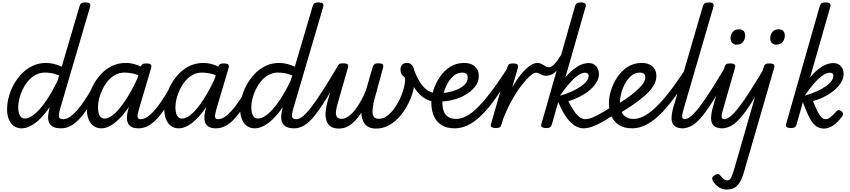

<svg xmlns="http://www.w3.org/2000/svg" viewBox="-20 -1035 6967 1574"><path d="M157 17Q121 17 94 -2Q67 -21 52.5 -56.5Q38 -92 38 -140Q38 -187 51.5 -239Q65 -291 92 -340.5Q119 -390 158 -430.5Q197 -471 247 -495Q297 -519 359 -519Q389 -519 422 -511Q455 -503 486 -488L632 -984Q638 -1003 647.5 -1009Q657 -1015 677 -1015Q707 -1015 715.5 -1006Q724 -997 718 -977L474 -147Q460 -96 463.5 -77Q467 -58 498 -58Q507 -58 511.5 -46.5Q516 -35 514.5 -20.5Q513 -6 505 5.5Q497 17 481 17Q434 17 410.5 1.5Q387 -14 379.5 -38Q372 -62 375 -90.5Q378 -119 385 -145L387 -157Q347 -98 307 -59.5Q267 -21 229.5 -2Q192 17 157 17ZM183 -63Q219 -63 262 -98Q305 -133 354 -202.5Q403 -272 451 -372L465 -416Q430 -431 401 -435.5Q372 -440 348 -440Q307 -440 272.5 -421.5Q238 -403 211.5 -372Q185 -341 166.5 -303Q148 -265 138.5 -226.5Q129 -188 129 -155Q129 -128 135 -107Q141 -86 153.5 -74.5Q166 -63 183 -63Z M480 17Q466 17 459.5 5.5Q453 -6 454.5 -20.5Q456 -35 467 -46.5Q478 -58 499 -58Q524 -58 552 -76.5Q580 -95 609.5 -128Q639 -161 670 -207Q701 -253 733 -309Q740 -322 754 -320.5Q768 -319 777 -309Q786 -299 779 -286Q739 -210 702 -153Q665 -96 629.5 -58.5Q594 -21 557.5 -2Q521 17 480 17Z M810 17Q774 17 747.5 -2Q721 -21 706.5 -56.5Q692 -92 692 -140Q692 -187 705.5 -239Q719 -291 746 -340.5Q773 -390 811.5 -430.5Q850 -471 900.5 -495Q951 -519 1012 -519Q1051 -519 1094 -505.5Q1137 -492 1173 -468L1157 -398Q1109 -424 1071 -432Q1033 -440 1001 -440Q960 -440 925.5 -421.5Q891 -403 865 -372Q839 -341 820.5 -303Q802 -265 792.5 -226.5Q783 -188 783 -155Q783 -127 789 -106Q795 -85 807.5 -74Q820 -63 837 -63Q875 -63 920.5 -104.5Q966 -146 1017 -225.5Q1068 -305 1118 -418L1154 -376Q1096 -244 1036 -157Q976 -70 919 -26.5Q862 17 810 17ZM1115 17Q1073 17 1052 1.5Q1031 -14 1024.5 -38Q1018 -62 1021.5 -90.5Q1025 -119 1033 -145L1133 -484Q1139 -503 1148.5 -509Q1158 -515 1177 -515Q1207 -515 1216 -506Q1225 -497 1219 -477L1121 -147Q1106 -96 1108 -77Q1110 -58 1133 -58Q1147 -58 1154 -46.5Q1161 -35 1159.5 -20.5Q1158 -6 1147 5.5Q1136 17 1115 17Z M1115 17Q1101 17 1094.5 5.5Q1088 -6 1089.5 -20.5Q1091 -35 1102 -46.5Q1113 -58 1134 -58Q1159 -58 1187 -76.5Q1215 -95 1244.5 -128Q1274 -161 1305 -207Q1336 -253 1368 -309Q1375 -322 1389 -320.5Q1403 -319 1412 -309Q1421 -299 1414 -286Q1374 -210 1337 -153Q1300 -96 1264.5 -58.5Q1229 -21 1192.5 -2Q1156 17 1115 17Z M1445 17Q1409 17 1382.5 -2Q1356 -21 1341.5 -56.5Q1327 -92 1327 -140Q1327 -187 1340.5 -239Q1354 -291 1381 -340.5Q1408 -390 1446.5 -430.5Q1485 -471 1535.5 -495Q1586 -519 1647 -519Q1686 -519 1729 -505.5Q1772 -492 1808 -468L1792 -398Q1744 -424 1706 -432Q1668 -440 1636 -440Q1595 -440 1560.5 -421.5Q1526 -403 1500 -372Q1474 -341 1455.5 -303Q1437 -265 1427.5 -226.5Q1418 -188 1418 -155Q1418 -127 1424 -106Q1430 -85 1442.5 -74Q1455 -63 1472 -63Q1510 -63 1555.5 -104.5Q1601 -146 1652 -225.5Q1703 -305 1753 -418L1789 -376Q1731 -244 1671 -157Q1611 -70 1554 -26.5Q1497 17 1445 17ZM1750 17Q1708 17 1687 1.5Q1666 -14 1659.5 -38Q1653 -62 1656.5 -90.5Q1660 -119 1668 -145L1768 -484Q1774 -503 1783.5 -509Q1793 -515 1812 -515Q1842 -515 1851 -506Q1860 -497 1854 -477L1756 -147Q1741 -96 1743 -77Q1745 -58 1768 -58Q1782 -58 1789 -46.5Q1796 -35 1794.5 -20.5Q1793 -6 1782 5.5Q1771 17 1750 17Z M1750 17Q1736 17 1729.5 5.5Q1723 -6 1724.5 -20.5Q1726 -35 1737 -46.5Q1748 -58 1769 -58Q1794 -58 1822 -76.5Q1850 -95 1879.5 -128Q1909 -161 1940 -207Q1971 -253 2003 -309Q2010 -322 2024 -320.5Q2038 -319 2047 -309Q2056 -299 2049 -286Q2009 -210 1972 -153Q1935 -96 1899.5 -58.5Q1864 -21 1827.5 -2Q1791 17 1750 17Z M2068 17Q2032 17 2005 -2Q1978 -21 1963.5 -56.5Q1949 -92 1949 -140Q1949 -187 1962.5 -239Q1976 -291 2003 -340.5Q2030 -390 2069 -430.5Q2108 -471 2158 -495Q2208 -519 2270 -519Q2300 -519 2333 -511Q2366 -503 2397 -488L2543 -984Q2549 -1003 2558.5 -1009Q2568 -1015 2588 -1015Q2618 -1015 2626.5 -1006Q2635 -997 2629 -977L2385 -147Q2371 -96 2374.5 -77Q2378 -58 2409 -58Q2418 -58 2422.5 -46.5Q2427 -35 2425.5 -20.5Q2424 -6 2416 5.5Q2408 17 2392 17Q2345 17 2321.5 1.5Q2298 -14 2290.5 -38Q2283 -62 2286 -90.5Q2289 -119 2296 -145L2298 -157Q2258 -98 2218 -59.5Q2178 -21 2140.5 -2Q2103 17 2068 17ZM2094 -63Q2130 -63 2173 -98Q2216 -133 2265 -202.5Q2314 -272 2362 -372L2376 -416Q2341 -431 2312 -435.5Q2283 -440 2259 -440Q2218 -440 2183.5 -421.5Q2149 -403 2122.5 -372Q2096 -341 2077.5 -303Q2059 -265 2049.5 -226.5Q2040 -188 2040 -155Q2040 -128 2046 -107Q2052 -86 2064.5 -74.5Q2077 -63 2094 -63Z M2391 17Q2377 17 2370.5 5.5Q2364 -6 2365.5 -20.5Q2367 -35 2378 -46.5Q2389 -58 2410 -58Q2433 -58 2462.5 -81.5Q2492 -105 2531.5 -156Q2571 -207 2624.5 -290.5Q2678 -374 2749 -494Q2757 -508 2771.5 -506.5Q2786 -505 2795.5 -494.5Q2805 -484 2797 -471Q2718 -328 2660 -233.5Q2602 -139 2557 -84Q2512 -29 2472.5 -6Q2433 17 2391 17Z M2758 19Q2715 19 2690 1Q2665 -17 2655.5 -48.5Q2646 -80 2649.5 -120Q2653 -160 2665 -202L2745 -485Q2750 -499 2758.5 -507.5Q2767 -516 2792 -516Q2823 -516 2830.5 -506.5Q2838 -497 2832 -479L2748 -186Q2738 -153 2734.5 -124Q2731 -95 2741 -78Q2751 -61 2781 -61Q2809 -61 2837.5 -81.5Q2866 -102 2892 -136Q2918 -170 2941 -211.5Q2964 -253 2980 -295L3035 -485Q3040 -499 3048.5 -507.5Q3057 -516 3080 -516Q3112 -516 3118.5 -506.5Q3125 -497 3120 -479L3044 -200Q3041 -183 3037 -159.5Q3033 -136 3034 -113Q3035 -90 3047 -75.5Q3059 -61 3086 -61Q3119 -61 3150 -82.5Q3181 -104 3208 -140Q3235 -176 3256 -219.5Q3277 -263 3289 -307Q3296 -335 3299 -356.5Q3302 -378 3301 -398Q3280 -413 3271.5 -428.5Q3263 -444 3263 -465Q3263 -488 3276 -503.5Q3289 -519 3317 -519Q3350 -519 3365 -490Q3380 -461 3382 -417Q3383 -398 3381.5 -378.5Q3380 -359 3376.5 -338Q3373 -317 3368 -296Q3354 -238 3325.5 -182.5Q3297 -127 3257.5 -81Q3218 -35 3169 -8Q3120 19 3064 19Q3019 19 2992.5 1Q2966 -17 2954.5 -46.5Q2943 -76 2943 -112Q2918 -73 2889.5 -43.5Q2861 -14 2828.5 2.5Q2796 19 2758 19Z M3568 -199Q3510 -199 3462.5 -228Q3415 -257 3378.5 -313.5Q3342 -370 3314 -450Q3308 -469 3320 -480Q3332 -491 3348.5 -490Q3365 -489 3372 -468Q3393 -411 3420 -366Q3447 -321 3483.5 -295.5Q3520 -270 3568 -270Q3578 -270 3583 -259.5Q3588 -249 3588 -234.5Q3588 -220 3583 -209.5Q3578 -199 3568 -199Z M3571 -274Q3604 -270 3646 -277Q3688 -284 3726 -300Q3764 -316 3789 -341Q3814 -366 3814 -400Q3814 -423 3801.5 -431.5Q3789 -440 3770 -440Q3732 -440 3701.5 -415.5Q3671 -391 3650 -353Q3629 -315 3617.5 -273Q3606 -231 3606 -198Q3606 -167 3612 -141.5Q3618 -116 3631.5 -98Q3645 -80 3667 -70Q3689 -60 3719 -60Q3733 -60 3738.5 -48.5Q3744 -37 3742 -21.5Q3740 -6 3731 5.5Q3722 17 3707 17Q3641 17 3598.5 -10.5Q3556 -38 3536 -85Q3516 -132 3516 -192Q3516 -241 3534 -297.5Q3552 -354 3586 -404.5Q3620 -455 3670 -487Q3720 -519 3785 -519Q3822 -519 3849 -506Q3876 -493 3890.5 -469Q3905 -445 3905 -411Q3905 -362 3873 -322.5Q3841 -283 3790 -254.5Q3739 -226 3679.5 -213Q3620 -200 3564 -203Z M3707 17Q3698 17 3694.5 5.5Q3691 -6 3692 -21.5Q3693 -37 3700 -48.5Q3707 -60 3718 -60Q3756 -60 3797.5 -80Q3839 -100 3888 -146.5Q3937 -193 3997.5 -271.5Q4058 -350 4134 -467Q4139 -475 4152 -470.5Q4165 -466 4174.5 -456.5Q4184 -447 4179 -438Q4103 -313 4040.5 -225.5Q3978 -138 3922 -85Q3866 -32 3813.5 -7.5Q3761 17 3707 17Z M4043 15Q4026 15 4012.5 8Q3999 1 4005 -17L4139 -484Q4145 -503 4154.5 -509Q4164 -515 4183 -515Q4213 -515 4222 -506Q4231 -497 4225 -477L4179 -318Q4207 -367 4234.5 -404.5Q4262 -442 4289 -467.5Q4316 -493 4340 -506Q4364 -519 4384 -519Q4403 -519 4410.5 -507Q4418 -495 4416.5 -479Q4415 -463 4404 -451Q4393 -439 4374 -439Q4356 -439 4325 -412Q4294 -385 4255 -334.5Q4216 -284 4177 -214.5Q4138 -145 4105 -60L4090 -11Q4087 2 4076.5 8.5Q4066 15 4043 15Z M4455 -414Q4439 -414 4425.5 -420.5Q4412 -427 4399.5 -433Q4387 -439 4375 -439Q4356 -439 4348.5 -451Q4341 -463 4342 -479Q4343 -495 4354 -507Q4365 -519 4384 -519Q4405 -519 4420.5 -510Q4436 -501 4450.5 -492.5Q4465 -484 4479 -484Q4501 -484 4525 -509Q4549 -534 4588 -597Q4594 -608 4605 -606.5Q4616 -605 4622.5 -596.5Q4629 -588 4621 -575Q4590 -517 4564.5 -481.5Q4539 -446 4513.5 -430Q4488 -414 4455 -414Z M4760 17Q4739 17 4715 7Q4691 -3 4664.5 -26.5Q4638 -50 4611 -92Q4584 -134 4556 -198L4503 -11Q4499 2 4488.5 8.5Q4478 15 4456 15Q4439 15 4425.5 8Q4412 1 4418 -17L4694 -984Q4700 -1003 4709.5 -1009Q4719 -1015 4739 -1015Q4759 -1015 4769 -1011Q4779 -1007 4782 -999Q4785 -991 4780 -977L4615 -400Q4660 -455 4709.5 -486.5Q4759 -518 4806 -518Q4844 -518 4867 -492.5Q4890 -467 4890 -428Q4890 -402 4878.5 -376.5Q4867 -351 4845.5 -326.5Q4824 -302 4793.5 -279.5Q4763 -257 4724 -238Q4685 -219 4639 -205Q4663 -159 4683 -129.5Q4703 -100 4719.5 -84.5Q4736 -69 4751 -63.5Q4766 -58 4779 -58Q4797 -58 4803.5 -46.5Q4810 -35 4806 -20.5Q4802 -6 4790.5 5.5Q4779 17 4760 17ZM4572 -251Q4625 -266 4668 -285.5Q4711 -305 4742 -326.5Q4773 -348 4789.5 -370.5Q4806 -393 4806 -413Q4806 -425 4798.5 -432Q4791 -439 4777 -439Q4749 -439 4715 -414.5Q4681 -390 4645 -348Q4609 -306 4572 -253Z M4760 17Q4746 17 4739.5 5.5Q4733 -6 4734.5 -20.5Q4736 -35 4747 -46.5Q4758 -58 4779 -58Q4800 -58 4828 -68Q4856 -78 4897.5 -101Q4939 -124 5000 -164Q5014 -172 5025 -167.5Q5036 -163 5041 -151Q5046 -139 5043.5 -125Q5041 -111 5026 -102Q4959 -58 4910.5 -31.5Q4862 -5 4827 6Q4792 17 4760 17Z M5032 -172Q5065 -193 5106 -221Q5147 -249 5184.5 -280Q5222 -311 5246 -342Q5270 -373 5270 -400Q5270 -423 5257.5 -431.5Q5245 -440 5226 -440Q5188 -440 5157.5 -415.5Q5127 -391 5106 -353Q5085 -315 5073.5 -273Q5062 -231 5062 -198Q5062 -167 5067.5 -141.5Q5073 -116 5087 -98Q5101 -80 5122.5 -70Q5144 -60 5175 -60Q5189 -60 5194.5 -48.5Q5200 -37 5198 -21.5Q5196 -6 5187 5.5Q5178 17 5163 17Q5096 17 5054 -10.5Q5012 -38 4992 -85Q4972 -132 4972 -192Q4972 -241 4990 -297.5Q5008 -354 5042 -404.5Q5076 -455 5126 -487Q5176 -519 5241 -519Q5278 -519 5305 -506Q5332 -493 5346.5 -469Q5361 -445 5361 -411Q5361 -372 5339 -335Q5317 -298 5276.5 -260.5Q5236 -223 5182 -185Q5128 -147 5063 -108Z M5163 17Q5154 17 5150.5 5.5Q5147 -6 5148 -21.5Q5149 -37 5156 -48.5Q5163 -60 5174 -60Q5210 -60 5252 -79.5Q5294 -99 5345.5 -145.5Q5397 -192 5459 -270.5Q5521 -349 5598 -466Q5603 -475 5615.5 -470.5Q5628 -466 5637 -456.5Q5646 -447 5642 -438Q5567 -313 5502 -226Q5437 -139 5379 -85.5Q5321 -32 5268 -7.5Q5215 17 5163 17Z M5578 17Q5537 17 5516 2Q5495 -13 5489 -37Q5483 -61 5486.5 -89.5Q5490 -118 5497 -145L5742 -984Q5748 -1003 5758 -1009Q5768 -1015 5787 -1015Q5817 -1015 5825.5 -1006Q5834 -997 5828 -977L5586 -147Q5570 -95 5572 -76.5Q5574 -58 5597 -58Q5611 -58 5618 -46.5Q5625 -35 5623 -20.5Q5621 -6 5610 5.5Q5599 17 5578 17Z M5572 17Q5558 17 5551.5 5.5Q5545 -6 5546.5 -20.5Q5548 -35 5559 -46.5Q5570 -58 5591 -58Q5614 -58 5643.5 -81.5Q5673 -105 5712.5 -156Q5752 -207 5805.5 -290.5Q5859 -374 5930 -494Q5938 -508 5952.5 -506.5Q5967 -505 5976.5 -494.5Q5986 -484 5978 -471Q5899 -328 5841 -233.5Q5783 -139 5738 -84Q5693 -29 5653.5 -6Q5614 17 5572 17Z M5902 17Q5861 17 5840 2Q5819 -13 5813 -37Q5807 -61 5810.5 -89.5Q5814 -118 5821 -145L5919 -484Q5925 -503 5934.5 -509Q5944 -515 5963 -515Q5993 -515 6002 -506Q6011 -497 6005 -477L5910 -147Q5894 -95 5896 -76.5Q5898 -58 5921 -58Q5935 -58 5942 -46.5Q5949 -35 5947 -20.5Q5945 -6 5934 5.5Q5923 17 5902 17ZM6018 -669Q5997 -669 5983 -682.5Q5969 -696 5969 -721Q5969 -749 5986 -772Q6003 -795 6039 -795Q6061 -795 6075 -782Q6089 -769 6089 -743Q6089 -715 6072 -692Q6055 -669 6018 -669Z M5897 17Q5883 17 5876.5 5.5Q5870 -6 5871.5 -20.5Q5873 -35 5884 -46.5Q5895 -58 5916 -58Q5939 -58 5968.5 -81.5Q5998 -105 6037.5 -156Q6077 -207 6130.5 -290.5Q6184 -374 6255 -494Q6263 -508 6277.5 -506.5Q6292 -505 6301.5 -494.5Q6311 -484 6303 -471Q6224 -328 6166 -233.5Q6108 -139 6063 -84Q6018 -29 5978.5 -6Q5939 17 5897 17Z M5936 519Q5905 519 5876.5 502Q5848 485 5828 455Q5818 440 5818 428Q5818 416 5836 403Q5851 392 5863.5 392Q5876 392 5885 404Q5903 426 5915.5 435Q5928 444 5942 444Q5962 444 5972.5 423.5Q5983 403 5998 354L6240 -484Q6246 -503 6255.5 -509Q6265 -515 6284 -515Q6314 -515 6323 -506Q6332 -497 6326 -477L6080 372Q6062 435 6040 466.5Q6018 498 5992.5 508.5Q5967 519 5936 519ZM6343 -669Q6322 -669 6308 -682.5Q6294 -696 6294 -721Q6294 -749 6311 -772Q6328 -795 6364 -795Q6386 -795 6400 -782Q6414 -769 6414 -743Q6414 -715 6397 -692Q6380 -669 6343 -669Z M6738 19Q6710 19 6687.5 9Q6665 -1 6645 -25Q6625 -49 6605.5 -91Q6586 -133 6562 -197L6509 -11Q6505 2 6494.5 8.5Q6484 15 6462 15Q6445 15 6431.5 8Q6418 1 6424 -17L6700 -984Q6706 -1003 6715.5 -1009Q6725 -1015 6745 -1015Q6765 -1015 6775 -1011Q6785 -1007 6788 -999Q6791 -991 6786 -977L6621 -400Q6666 -456 6715.5 -487Q6765 -518 6812 -518Q6850 -518 6873 -492.5Q6896 -467 6896 -428Q6896 -403 6884.5 -377Q6873 -351 6851.5 -326.5Q6830 -302 6799.5 -279.5Q6769 -257 6730 -238Q6691 -219 6645 -206Q6663 -161 6677 -132Q6691 -103 6703 -86.5Q6715 -70 6726.5 -64Q6738 -58 6749 -58Q6766 -58 6784.5 -71.5Q6803 -85 6835 -120Q6845 -133 6856 -132.5Q6867 -132 6877 -124Q6889 -114 6891 -104.5Q6893 -95 6885 -83Q6846 -28 6807 -4.5Q6768 19 6738 19ZM6578 -251Q6631 -266 6674 -285.5Q6717 -305 6748 -326.5Q6779 -348 6795.5 -370.5Q6812 -393 6812 -413Q6812 -425 6804.5 -432Q6797 -439 6783 -439Q6755 -439 6721 -414.5Q6687 -390 6651 -348Q6615 -306 6578 -253Z"/></svg>

Font: Playwrite AU NSW
Style: Regular
Weight: 400
Designer: Veronika Burian, José Scaglione
Foundry: TypeTogether
Version: Version 1.002